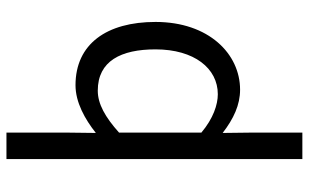

<svg xmlns="http://www.w3.org/2000/svg" viewBox="-201 -551 957 595"><g transform="rotate(-90 277.5 -253.5)"><path d="M82 205H164V41L163 -42C207 -8 250 12 297 12C408 12 507 -85 507 -250C507 -401 439 -498 311 -498C258 -498 206 -469 163 -435L164 -518V-712H82ZM283 -57C251 -57 208 -71 164 -108V-363C212 -406 253 -429 294 -429C386 -429 422 -357 422 -250C422 -130 363 -57 283 -57Z"/></g></svg>

Font: Giro Sans Regular
Style: Regular
Weight: 400
Designer: Paul D. Hunt
Foundry: Adobe Systems Incorporated
Version: Version 1.000;PS 1.0;hotconv 1.0.88;makeotf.lib2.5.647800